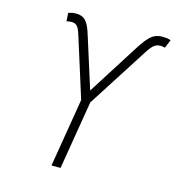

<svg xmlns="http://www.w3.org/2000/svg" viewBox="-109 -826 842 919"><g transform="rotate(15 312.5 -366.5)"><path d="M229.5 0 285.6 -339.4 190.9 -639.6Q181.2 -670.4 171.1 -679.4Q161.1 -688.5 145.5 -688.5Q139.2 -688.5 132.6 -687.5Q126 -686.5 120.1 -685.1L117.7 -726.1Q128.9 -730 137.2 -731.4Q145.5 -732.9 155.8 -732.9Q186 -733.4 203.4 -714.8Q220.7 -696.3 234.4 -650.4L315.4 -394.5L479 -652.3Q505.9 -694.3 527.8 -713.6Q549.8 -732.9 583 -732.9Q594.2 -732.9 604.5 -731.7Q614.7 -730.5 625 -726.6L607.9 -685.1Q603 -686.5 596.9 -687.5Q590.8 -688.5 585 -688.5Q568.8 -688.5 555.4 -679Q542 -669.4 522.9 -639.6L330.6 -339.4L274.4 0Z"/></g></svg>

Font: Inter 24pt ExtraLight
Style: Italic
Weight: 250
Italic angle: -9.3988°
Version: Version 4.001;git-66647c0bb